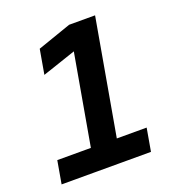

<svg xmlns="http://www.w3.org/2000/svg" viewBox="-126 -798 839 903"><g transform="rotate(-20 293.0 -346.5)"><path d="M197.3 0 319.3 -693.4H449.2L327.1 0ZM29.3 0 49.3 -114.3H227.1L207 0ZM317.4 0 337.4 -114.3H496.6L476.6 0ZM129.4 -511.7 150.9 -634.8 319.3 -693.4 297.4 -568.4Z"/></g></svg>

Font: Cascadia Mono NF
Style: Italic
Weight: 400
Italic angle: -10°
Monospace: yes
Designer: Aaron Bell
Foundry: Saja Typeworks
Version: Version 2404.023